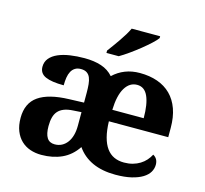

<svg xmlns="http://www.w3.org/2000/svg" viewBox="-110 -891 1095 1025"><g transform="rotate(15 437.5 -378.0)"><path d="M200.2 -148.9Q200.2 -106 213.9 -84.5Q227.5 -63 256.8 -63Q278.3 -63 295.7 -72Q313 -81.1 325.4 -97.7Q337.9 -114.3 344.5 -137.9Q351.1 -161.6 351.1 -190.9V-266.1L306.2 -263.2Q276.4 -261.7 255.9 -253.7Q235.4 -245.6 223.1 -231.4Q210.9 -217.3 205.6 -196.8Q200.2 -176.3 200.2 -148.9ZM601.1 -483.9Q559.6 -483.9 534.4 -442.4Q509.3 -400.9 506.8 -320.8H680.2Q680.2 -398.9 661.1 -441.4Q642.1 -483.9 601.1 -483.9ZM611.8 9.8Q538.1 9.8 484.6 -14.6Q431.2 -39.1 398.9 -85.9Q365.2 -35.6 315.4 -12.9Q265.6 9.8 202.1 9.8Q168.9 9.8 140.4 0Q111.8 -9.8 90.6 -30Q69.3 -50.3 57.1 -80.8Q44.9 -111.3 44.9 -152.8Q44.9 -234.4 100.8 -273.4Q156.7 -312.5 269 -315.9L351.1 -318.8V-374Q351.1 -398.9 349.1 -419.9Q347.2 -440.9 340.8 -456.1Q334.5 -471.2 322 -479.5Q309.6 -487.8 289.1 -487.8Q270 -487.8 257.1 -479.7Q244.1 -471.7 236.3 -457.3Q228.5 -442.9 225.3 -423.1Q222.2 -403.3 222.2 -379.9Q154.8 -379.9 120.8 -395Q86.9 -410.2 86.9 -446.8Q86.9 -474.1 103.3 -493.7Q119.6 -513.2 147.7 -525.4Q175.8 -537.6 213.1 -543.2Q250.5 -548.8 293 -548.8Q346.2 -548.8 386 -535.6Q425.8 -522.5 452.1 -492.2Q481.4 -520 518.1 -534.4Q554.7 -548.8 599.1 -548.8Q653.3 -548.8 696.8 -533.4Q740.2 -518.1 770.5 -487.8Q800.8 -457.5 816.9 -412.6Q833 -367.7 833 -308.1V-256.8H504.9Q506.3 -206.5 515.9 -170.4Q525.4 -134.3 542.5 -110.8Q559.6 -87.4 583.7 -76.2Q607.9 -64.9 639.2 -64.9Q665 -64.9 687 -71Q709 -77.1 726.8 -88.1Q744.6 -99.1 757.8 -114Q771 -128.9 779.8 -146Q807.1 -131.3 807.1 -97.2Q807.1 -75.7 795.7 -56.4Q784.2 -37.1 760.3 -22.5Q736.3 -7.8 699.5 1Q662.6 9.8 611.8 9.8ZM397.9 -619.1Q408.7 -633.3 422.1 -651.9Q435.5 -670.4 449.2 -690.2Q462.9 -710 474.9 -729.7Q486.8 -749.5 494.6 -766.1H651.9V-755.9Q642.6 -742.7 621.1 -722.9Q599.6 -703.1 573 -681.6Q546.4 -660.2 517.8 -639.9Q489.3 -619.6 465.8 -606H397.9Z"/></g></svg>

Font: Droid Serif
Style: Bold
Weight: 700
Designer: Monotype Design team
Foundry: Monotype Imaging Inc.
Version: Version 1.03